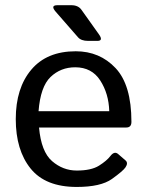

<svg xmlns="http://www.w3.org/2000/svg" viewBox="-20 -721 576 749"><path d="M197.3 -675.3Q175.3 -700.7 204.1 -700.7H258.3Q285.2 -700.7 297.9 -682.6L365.7 -587.4Q384.3 -561.5 359.9 -561.5H323.7Q296.4 -561.5 284.2 -575.7ZM41.5 -256.3Q41.5 -377.4 102.1 -449.2Q162.6 -521 275.4 -521Q369.1 -521 430.9 -455.3Q492.7 -389.6 492.7 -245.6Q492.7 -223.6 472.7 -223.6H132.3Q140.6 -129.4 183.1 -92.5Q225.6 -55.7 279.3 -55.7Q335.9 -55.7 366.2 -74.7Q396.5 -93.8 410.6 -112.3Q426.3 -132.8 440.9 -120.1L469.7 -95.2Q481 -85.4 469.7 -68.4Q460.4 -54.2 416.7 -22.9Q373 8.3 279.3 8.3Q157.2 8.3 99.4 -63.5Q41.5 -135.3 41.5 -256.3ZM130.4 -287.1H406.2Q404.3 -355.5 371.1 -407Q337.9 -458.5 273.4 -458.5Q216.8 -458.5 177.2 -420.7Q137.7 -382.8 130.4 -287.1Z"/></svg>

Font: Istok Web
Style: Regular
Weight: 400
Designer: Andrey V. Panov
Foundry: Andrey V. Panov
Version: Version 1.0.2g